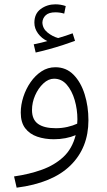

<svg xmlns="http://www.w3.org/2000/svg" viewBox="-20 -638 494 888"><path d="M57 230 45 178Q115 168 173.5 147Q232 126 273 88Q314 50 330 -13Q309 -4 283 1Q257 6 229 6Q187 6 152 -6Q117 -18 96.5 -45Q76 -72 76 -117Q76 -153 88 -190Q100 -227 121.5 -258Q143 -289 172 -308Q201 -327 236 -327Q286 -327 320 -292.5Q354 -258 371.5 -202Q389 -146 389 -82Q389 46 305.5 127.5Q222 209 57 230ZM128 -129Q128 -85 156 -65Q184 -45 238 -45Q266 -45 292 -51Q318 -57 337 -66Q338 -76 338 -86Q338 -132 325.5 -175Q313 -218 289 -246Q265 -274 230 -274Q204 -274 180.5 -252Q157 -230 142.5 -197Q128 -164 128 -129ZM145 -395 136 -433Q156 -437 170.5 -440.5Q185 -444 199 -448Q173 -460 156 -483Q139 -506 139 -533Q139 -575 168.5 -596.5Q198 -618 236 -618Q261 -618 284 -610L277 -575Q267 -578 257 -579.5Q247 -581 236 -581Q206 -581 191.5 -567.5Q177 -554 176 -534Q177 -506 200 -487.5Q223 -469 249 -462Q287 -473 316 -484L327 -449Q303 -440 270.5 -429.5Q238 -419 205 -410Q172 -401 145 -395Z"/></svg>

Font: Noto Sans Arabic Light
Style: Regular
Weight: 300
Designer: Monotype Design Team, Nadine Chahine, Nizar Qandah and Khaled Hosny
Foundry: Monotype Imaging Inc.
Version: Version 2.012; ttfautohint (v1.8.4.7-5d5b)